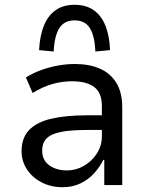

<svg xmlns="http://www.w3.org/2000/svg" viewBox="-20 -772 615 801"><path d="M241 9Q192 9 153 -11.5Q114 -32 92 -66Q70 -100 70 -141Q70 -196 101 -229Q132 -262 193 -276.5Q254 -291 344 -291H418V-230H351Q300 -230 263.5 -226Q227 -222 203 -212.5Q179 -203 167.5 -186.5Q156 -170 156 -144Q156 -103 186 -82Q216 -61 259 -61Q297 -61 330 -80Q363 -99 384 -131.5Q405 -164 405 -203V-330Q405 -385 373 -409Q341 -433 280 -433Q241 -433 200.5 -422Q160 -411 116 -384L88 -449Q119 -468 152.5 -480Q186 -492 221.5 -498.5Q257 -505 293 -505Q352 -505 396 -486Q440 -467 465 -427Q490 -387 490 -323V0H415V-105H411Q396 -75 372.5 -49Q349 -23 316 -7Q283 9 241 9ZM204 -557 143 -563Q146 -622 163 -664.5Q180 -707 212 -729.5Q244 -752 291 -752Q339 -752 371 -729.5Q403 -707 420 -664.5Q437 -622 439 -563L378 -557Q375 -622 355 -654.5Q335 -687 291 -687Q248 -687 227.5 -654.5Q207 -622 204 -557Z"/></svg>

Font: Nunito Sans 7pt SemiCondensed
Style: Regular
Weight: 400
Width: 4
Designer: Vernon Adams
Foundry: Vernon Adams
Version: Version 3.101;gftools[0.9.27]